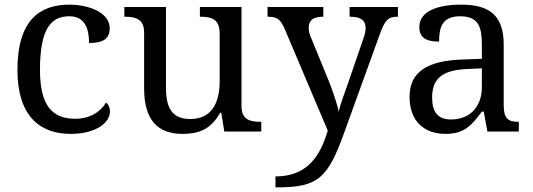

<svg xmlns="http://www.w3.org/2000/svg" viewBox="-20 -566 2295 826"><path d="M283 10C396 10 453 -40 453 -86C453 -104 446 -117 436 -125C413 -84 365 -55 303 -55C196 -55 152 -124 152 -266C152 -445 201 -496 278 -496C345 -496 363 -444 363 -381C422 -381 452 -398 452 -444C452 -513 361 -546 278 -546C151 -546 55 -479 55 -265C55 -69 150 10 283 10Z M765 10C830 10 886 -6 927 -81H932L945 0H1104V-42H1101C1057 -42 1019 -50 1019 -109V-536H840V-494H843C888 -494 925 -485 925 -422V-216C925 -119 887 -54 799 -54C718 -54 694 -104 694 -191V-536H515V-494H518C562 -494 600 -485 600 -426V-186C600 -49 659 10 765 10Z M1165 193V240H1174C1351 240 1391 198 1461 4L1613 -416C1636 -480 1650 -494 1689 -494H1692V-536H1484V-494H1487C1531 -494 1553 -479 1553 -445C1553 -434 1550 -418 1544 -402L1477 -207C1463 -167 1446 -124 1437 -86C1431 -119 1408 -185 1389 -231L1316 -409C1310 -424 1308 -435 1308 -446C1308 -479 1328 -494 1368 -494H1371V-536H1131V-494H1134C1173 -494 1187 -482 1205 -441L1390 -4C1357 108 1300 193 1165 193Z M1897 10C1980 10 2011 -30 2053 -86H2061L2077 0H2212V-42H2209C2164 -42 2147 -58 2147 -114V-373C2147 -500 2086 -546 1964 -546C1865 -546 1784 -519 1784 -450C1784 -404 1813 -387 1869 -387C1869 -450 1883 -496 1960 -496C2042 -496 2053 -445 2053 -373V-313L1970 -310C1817 -305 1742 -256 1742 -150C1742 -41 1808 10 1897 10ZM1920 -52C1865 -52 1839 -83 1839 -145C1839 -223 1876 -264 1989 -269L2053 -272V-191C2053 -106 2001 -52 1920 -52Z"/></svg>

Font: Noto Serif Devanagari
Style: Regular
Weight: 400
Designer: Universal Thirst, Indian Type Foundry and the Monotype Design Team
Foundry: Monotype Imaging Inc.
Version: Version 2.004